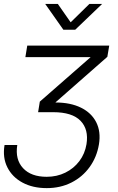

<svg xmlns="http://www.w3.org/2000/svg" viewBox="-22 -762 613 994"><path d="M220.2 211.9Q147.5 211.9 94.5 183.3Q41.5 154.8 16.1 104.2Q-9.3 53.7 1.5 -11.2H67.4Q55.7 63.5 97.2 108.4Q138.7 153.3 219.7 153.3Q272.5 153.3 316.2 131.8Q359.9 110.4 388.7 72.3Q417.5 34.2 425.8 -15.6Q438 -92.3 394.8 -136.7Q351.6 -181.2 253.4 -181.2H175.3L184.1 -235.8L446.3 -465.3L446.8 -466.3H109.4L119.1 -525.9H543.5L533.7 -467.8L264.6 -231.4Q342.8 -231.4 397.2 -204.6Q451.7 -177.7 476.3 -128.9Q501 -80.1 490.2 -14.6Q479 51.8 441.9 103Q404.8 154.3 347.7 183.1Q290.5 211.9 220.2 211.9ZM277.3 -741.7 343.8 -646.5 440.9 -741.7H506.3V-741.2L367.2 -607.9H306.2L212.4 -741.2V-741.7Z"/></svg>

Font: Inter Display Light
Style: Italic
Weight: 300
Italic angle: -9.39999°
Designer: Rasmus Andersson
Foundry: rsms
Version: Version 4.000;git-a52131595